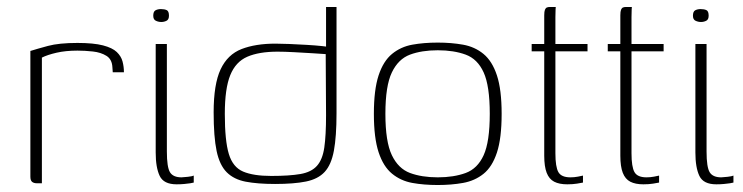

<svg xmlns="http://www.w3.org/2000/svg" viewBox="-20 -525 2129 550"><path d="M100 0H86Q77 0 72 -4Q67 -8 67 -19V-379Q86 -385 117.5 -393.5Q149 -402 202 -402Q248 -402 275 -395Q302 -388 314.5 -376Q327 -364 331 -349Q335 -334 335 -318H303L302 -332Q301 -355 285 -365Q269 -375 246 -377.5Q223 -380 202 -380Q168 -380 142 -374Q116 -368 100 -360Z M486 3Q449 3 437.5 -21Q426 -45 426 -88V-399H458V-91Q458 -46 467 -31.5Q476 -17 500 -17Q505 -17 518 -18.5Q531 -20 535 -22V-2Q532 -1 525 0Q518 1 508 2Q498 3 486 3ZM442 -462Q434 -462 426.5 -465.5Q419 -469 419 -480Q419 -492 425.5 -495.5Q432 -499 441 -499Q451 -499 457.5 -496Q464 -493 464 -480Q464 -469 457 -465.5Q450 -462 442 -462Z M592 -203Q592 -284 612 -326.5Q632 -369 672 -384.5Q712 -400 769 -400Q785 -400 809 -399Q833 -398 858.5 -396.5Q884 -395 902.5 -393Q921 -391 927 -390L914 -382V-505H944V-201Q944 -134 936.5 -93.5Q929 -53 910 -32.5Q891 -12 856.5 -5Q822 2 768 2Q718 2 684 -4.5Q650 -11 629.5 -31.5Q609 -52 600.5 -92.5Q592 -133 592 -203ZM757 -21Q809 -21 840.5 -26.5Q872 -32 888 -50Q904 -68 909 -102.5Q914 -137 914 -195L913 -370Q900 -371 875 -372.5Q850 -374 822.5 -375.5Q795 -377 775 -377Q722 -377 688.5 -362.5Q655 -348 639.5 -309.5Q624 -271 624 -199Q624 -122 635.5 -84Q647 -46 676.5 -33.5Q706 -21 757 -21Z M1234 5Q1194 5 1161 -1Q1128 -7 1103 -27.5Q1078 -48 1064.5 -89Q1051 -130 1051 -199Q1051 -268 1064.5 -309Q1078 -350 1103 -370.5Q1128 -391 1161 -397Q1194 -403 1234 -403Q1273 -403 1306.5 -397Q1340 -391 1365 -370.5Q1390 -350 1403.5 -309Q1417 -268 1417 -199Q1417 -129 1403.5 -88Q1390 -47 1365 -27Q1340 -7 1306.5 -1Q1273 5 1234 5ZM1234 -17Q1280 -17 1314 -29.5Q1348 -42 1365.5 -80.5Q1383 -119 1383 -199Q1383 -279 1365.5 -317.5Q1348 -356 1314 -368.5Q1280 -381 1234 -381Q1188 -381 1154.5 -368.5Q1121 -356 1102.5 -317.5Q1084 -279 1084 -199Q1084 -119 1102.5 -80.5Q1121 -42 1154.5 -29.5Q1188 -17 1234 -17Z M1605 3Q1582 3 1567.5 -4.5Q1553 -12 1546 -30Q1539 -48 1539 -79V-378H1503V-399H1539V-481Q1539 -492 1541 -497Q1543 -502 1546.5 -503.5Q1550 -505 1555 -505H1572Q1572 -505 1571.5 -498Q1571 -491 1571 -476V-399H1663V-378H1571V-86Q1571 -47 1579.5 -32Q1588 -17 1614 -17Q1625 -17 1635.5 -19Q1646 -21 1650 -22V-2Q1645 -1 1633 1Q1621 3 1605 3Z M1823 3Q1800 3 1785.5 -4.5Q1771 -12 1764 -30Q1757 -48 1757 -79V-378H1721V-399H1757V-481Q1757 -492 1759 -497Q1761 -502 1764.5 -503.5Q1768 -505 1773 -505H1790Q1790 -505 1789.5 -498Q1789 -491 1789 -476V-399H1881V-378H1789V-86Q1789 -47 1797.5 -32Q1806 -17 1832 -17Q1843 -17 1853.5 -19Q1864 -21 1868 -22V-2Q1863 -1 1851 1Q1839 3 1823 3Z M2032 3Q1995 3 1983.5 -21Q1972 -45 1972 -88V-399H2004V-91Q2004 -46 2013 -31.5Q2022 -17 2046 -17Q2051 -17 2064 -18.5Q2077 -20 2081 -22V-2Q2078 -1 2071 0Q2064 1 2054 2Q2044 3 2032 3ZM1988 -462Q1980 -462 1972.5 -465.5Q1965 -469 1965 -480Q1965 -492 1971.5 -495.5Q1978 -499 1987 -499Q1997 -499 2003.5 -496Q2010 -493 2010 -480Q2010 -469 2003 -465.5Q1996 -462 1988 -462Z"/></svg>

Font: Genos Thin ExtraLight
Style: Regular
Weight: 250
Version: Version 1.010